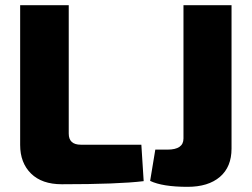

<svg xmlns="http://www.w3.org/2000/svg" viewBox="-20 -710 974 743"><path d="M876 -690V-135Q876 -64 831 -25.5Q786 13 706 13Q609 13 561 -10L581 -131H628Q690 -131 690 -174V-690ZM246 -690V-193Q246 -150 293 -150H527L536 -9Q438 3 219 3Q142 3 100 -38.5Q58 -80 58 -149V-690Z"/></svg>

Font: Ezarion Extra Bold
Style: Regular
Weight: 800
Designer: Natanael Gama
Version: Version 1.001;PS 001.001;hotconv 1.0.70;makeotf.lib2.5.58329